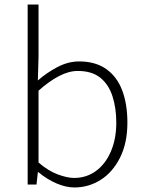

<svg xmlns="http://www.w3.org/2000/svg" viewBox="-20 -814 638 847"><path d="M308 13Q271 13 229 -5Q187 -23 150 -54H147L141 0H102V-794H150V-564L147 -459Q187 -494 234 -518.5Q281 -543 329 -543Q401 -543 448.5 -509.5Q496 -476 519 -415.5Q542 -355 542 -273Q542 -183 509.5 -118.5Q477 -54 424 -20.5Q371 13 308 13ZM307 -29Q361 -29 403 -59.5Q445 -90 469 -145.5Q493 -201 493 -273Q493 -338 476 -390Q459 -442 422 -471.5Q385 -501 323 -501Q284 -501 240.5 -478.5Q197 -456 150 -414V-97Q193 -60 235 -44.5Q277 -29 307 -29Z"/></svg>

Font: Noto Sans JP Thin ExtraLight
Style: Regular
Weight: 250
Version: Version 2.004-H2;hotconv 1.0.118;makeotfexe 2.5.65603